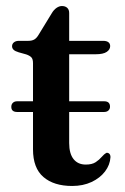

<svg xmlns="http://www.w3.org/2000/svg" viewBox="-20 -607 414 637"><path d="M17.5 -252.5Q17.5 -261 22.8 -266Q28 -271 37 -271H325.5Q345 -271 345 -253Q345 -245.5 339.8 -240.5Q334.5 -235.5 325.5 -235.5H37Q17.5 -235.5 17.5 -252.5ZM67 -426.5 42 -433.5Q30 -437 25 -442Q20 -447 20 -453.5Q20 -461.5 26.2 -466.5Q32.5 -471.5 42.5 -471.5H74Q86 -471.5 93.8 -476Q101.5 -480.5 108 -491.5L152 -563.5Q158.5 -574.5 167.5 -580.8Q176.5 -587 185.5 -587Q196.5 -587 203 -581Q209.5 -575 209.5 -564V-132.5Q209.5 -97.5 224 -79.2Q238.5 -61 264.5 -61Q285.5 -61 297.5 -69Q309.5 -77 317.2 -86.2Q325 -95.5 333.5 -100Q339 -100.5 342.8 -96.8Q346.5 -93 346.5 -85.5Q345 -60 328.5 -38.2Q312 -16.5 283.8 -3.2Q255.5 10 219.5 10Q158.5 10 124 -19.8Q89.5 -49.5 89.5 -111.5V-397.5Q89.5 -411 84 -416.8Q78.5 -422.5 67 -426.5ZM160 -427 161 -471.5H322.5Q333.5 -471.5 339.5 -467Q345.5 -462.5 345.5 -454Q345.5 -442.5 334 -434.8Q322.5 -427 297.5 -427Z"/></svg>

Font: Fraunces Medium
Style: Regular
Weight: 500
Version: Version 1.000;[b76b70a41]